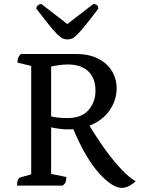

<svg xmlns="http://www.w3.org/2000/svg" viewBox="-20 -904 699 935"><path d="M63 0Q63 -35 79 -40L132 -55V-583L65 -599Q65 -628 82 -641H349Q414 -641 458 -618.5Q502 -596 525 -558Q548 -520 548 -474Q548 -416 513.5 -366.5Q479 -317 416 -292Q455 -227 495.5 -171.5Q536 -116 573.5 -77Q611 -38 641 -21Q627 -8 609 1.5Q591 11 573 11Q527 11 462 -61Q397 -133 337 -275Q326 -274 315 -274Q295 -274 272 -276.5Q249 -279 229 -284V-57L303 -42Q303 -26 299.5 -17Q296 -8 285 0ZM312 -590Q289 -590 268 -587Q247 -584 229 -580V-337Q245 -333 266.5 -331Q288 -329 308 -329Q377 -329 411 -368Q445 -407 445 -462Q445 -524 409.5 -557Q374 -590 312 -590ZM309 -712Q296 -712 285 -717Q274 -722 258.5 -737.5Q243 -753 219 -782.5Q195 -812 157 -862Q157 -871 164 -877.5Q171 -884 182 -884L308 -787L434 -884Q459 -884 459 -862Q421 -812 397 -782.5Q373 -753 358 -737.5Q343 -722 332 -717Q321 -712 309 -712Z"/></svg>

Font: Petrona Medium
Style: Regular
Weight: 500
Designer: Ringo R. Seeber
Foundry: Ringo R. Seeber
Version: Version 2.001; ttfautohint (v1.8.3)